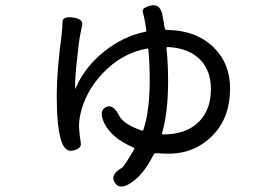

<svg xmlns="http://www.w3.org/2000/svg" viewBox="-20 -632 1040 731"><path d="M479 64Q435 93 417 63Q398 33 444 7Q452 3 491 -64Q494 -68 489 -70Q406 -105 377 -163Q355 -210 383 -224Q411 -238 434 -191Q449 -160 519 -135Q524 -133 526 -138Q550 -211 550 -325Q550 -390 545 -443Q545 -448 540 -447Q444 -430 371 -353Q305 -283 286 -197Q280 -168 281 -147Q283 -112 287.5 -89.5Q292 -67 259 -59Q226 -51 212 -100Q196 -153 196 -269Q196 -361 215 -503Q218 -527 218 -549Q219 -571 260 -565Q300 -559 292 -532Q291 -527 286 -503Q281 -480 274 -413Q265 -335 266 -296Q266 -291 268 -296Q303 -378 378 -437Q450 -494 533 -511Q538 -512 537 -517L533 -543Q529 -567 524 -585Q518 -603 555 -611Q592 -620 600 -567L607 -525Q608 -518 615 -518Q726 -517 793 -452Q856 -391 856 -295Q856 -187 793 -120Q724 -47 623 -47Q596 -47 573 -49Q568 -49 563 -40Q527 32 479 64ZM597 -125Q596 -120 601 -120Q689 -120 738 -169Q783 -215 783 -293Q783 -361 744 -403Q700 -449 619 -453Q614 -453 614 -448Q620 -390 620 -321Q620 -205 597 -125Z"/></svg>

Font: Resource Han Rounded KR
Style: Regular
Weight: 400
Designer: Cyano Hao (round all glyphs); Ryoko NISHIZUKA 西塚涼子 (kana, bopomofo & ideographs); Paul D. Hunt (Latin, Greek & Cyrillic)
Foundry: Cyano Hao
Version: 0.990